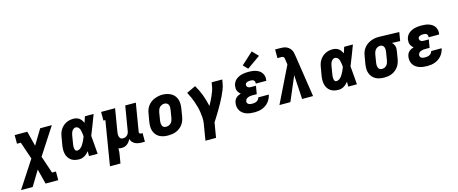

<svg xmlns="http://www.w3.org/2000/svg" viewBox="-92 -1580 6143 2575"><g transform="rotate(-15 2979.0 -293.0)"><path d="M-42 205 202 -169 120 -410H67V-530H242L295 -322L421 -530H583L340 -156L421 85H475V205H299L246 -3L120 205Z M823 8Q793 8 763.5 1.5Q734 -5 710.5 -21.5Q687 -38 671.5 -62.5Q656 -87 649.5 -115.5Q643 -144 643.5 -174.5Q644 -205 649 -235L668 -345Q672 -371 680 -396Q688 -421 702.5 -443.5Q717 -466 737.5 -485Q758 -504 782 -516Q806 -528 831.5 -533Q857 -538 883 -538Q905 -538 926.5 -532Q948 -526 964.5 -513.5Q981 -501 993.5 -483.5Q1006 -466 1015 -447Q1022 -468 1028.5 -488.5Q1035 -509 1042 -530H1163Q1136 -461 1110.5 -392Q1085 -323 1056 -254Q1063 -191 1067 -127.5Q1071 -64 1077 0H957Q957 -17 957 -34Q957 -51 957 -68Q944 -52 929.5 -38Q915 -24 897.5 -13.5Q880 -3 861 2.5Q842 8 823 8ZM823 -112Q836 -112 849 -117.5Q862 -123 873 -132Q884 -141 892.5 -152Q901 -163 908 -175Q915 -187 921.5 -199Q928 -211 934 -223.5Q940 -236 945 -249Q950 -262 955 -274Q954 -289 952.5 -304Q951 -319 948 -333.5Q945 -348 941.5 -362.5Q938 -377 930.5 -389Q923 -401 910.5 -409.5Q898 -418 883 -418Q867 -418 853.5 -408.5Q840 -399 831.5 -385Q823 -371 818.5 -356Q814 -341 811 -326L793 -216Q791 -205 790 -195Q789 -185 789 -174.5Q789 -164 790 -154Q791 -144 794.5 -134.5Q798 -125 805.5 -118.5Q813 -112 823 -112Z M1193 205 1294 -410H1267V-530H1461L1409 -216Q1407 -204 1406 -192.5Q1405 -181 1406 -169.5Q1407 -158 1410.5 -147.5Q1414 -137 1420.5 -128.5Q1427 -120 1437.5 -116Q1448 -112 1460 -112Q1475 -112 1490 -117Q1505 -122 1517 -133Q1529 -144 1536 -158.5Q1543 -173 1545 -188L1602 -530H1749L1685 -144Q1684 -137 1684.5 -131Q1685 -125 1689 -120.5Q1693 -116 1699 -114Q1705 -112 1711 -112H1731V8H1691Q1666 8 1641.5 4Q1617 0 1595.5 -11Q1574 -22 1559 -40Q1544 -58 1538 -82Q1529 -63 1516 -46Q1503 -29 1486.5 -16Q1470 -3 1449.5 2.5Q1429 8 1410 8Q1398 8 1387 6.5Q1376 5 1365 2Q1366 27 1363.5 52.5Q1361 78 1356 102L1339 205Z M2056 8Q2024 8 1993 2Q1962 -4 1935.5 -18.5Q1909 -33 1890 -57Q1871 -81 1861.5 -110Q1852 -139 1852 -171Q1852 -203 1857 -235L1876 -345Q1880 -373 1890 -399.5Q1900 -426 1917.5 -449.5Q1935 -473 1959 -491Q1983 -509 2010 -519.5Q2037 -530 2064.5 -535.5Q2092 -541 2120 -541Q2152 -541 2182.5 -533.5Q2213 -526 2239.5 -511.5Q2266 -497 2285 -473Q2304 -449 2313.5 -420Q2323 -391 2323 -359Q2323 -327 2318 -295L2300 -185Q2295 -157 2285 -130.5Q2275 -104 2257.5 -80.5Q2240 -57 2216 -39Q2192 -21 2165.5 -10.5Q2139 0 2111 4Q2083 8 2056 8ZM2059 -112Q2077 -112 2094.5 -118.5Q2112 -125 2125.5 -138.5Q2139 -152 2146 -169.5Q2153 -187 2156 -204L2174 -314Q2177 -333 2177 -351Q2177 -369 2170 -385Q2163 -401 2148 -409.5Q2133 -418 2114 -418Q2097 -418 2079.5 -411Q2062 -404 2049 -390.5Q2036 -377 2029 -360Q2022 -343 2019 -326L2001 -216Q1999 -204 1998.5 -191.5Q1998 -179 1999.5 -167.5Q2001 -156 2005 -145.5Q2009 -135 2017 -127Q2025 -119 2036 -115.5Q2047 -112 2059 -112Z M2519 205 2556 -20Q2563 -61 2560.5 -102Q2558 -143 2552 -183Q2546 -223 2535.5 -261Q2525 -299 2512 -336Q2499 -373 2483 -408.5Q2467 -444 2448 -478L2574 -538Q2616 -468 2645 -390.5Q2674 -313 2691 -231Q2707 -260 2722.5 -290.5Q2738 -321 2751.5 -351.5Q2765 -382 2776.5 -413.5Q2788 -445 2793 -477L2802 -530H2949L2940 -477Q2933 -435 2916.5 -393.5Q2900 -352 2880.5 -312Q2861 -272 2839.5 -232.5Q2818 -193 2795 -154Q2772 -115 2748 -76.5Q2724 -38 2700 0L2666 205Z M3256 8Q3227 8 3198.5 4.5Q3170 1 3144 -8Q3118 -17 3096 -33Q3074 -49 3059.5 -72Q3045 -95 3040 -123.5Q3035 -152 3040 -181Q3043 -199 3051 -216.5Q3059 -234 3073 -247Q3087 -260 3104.5 -268.5Q3122 -277 3140 -283Q3126 -293 3115.5 -306Q3105 -319 3098.5 -335Q3092 -351 3091.5 -369Q3091 -387 3093 -405Q3097 -427 3108.5 -449Q3120 -471 3138.5 -486.5Q3157 -502 3179 -512.5Q3201 -523 3223.5 -528.5Q3246 -534 3269 -536Q3292 -538 3315 -538Q3341 -538 3367 -535Q3393 -532 3417 -524Q3441 -516 3462 -502Q3483 -488 3496.5 -467.5Q3510 -447 3515.5 -421.5Q3521 -396 3516 -369Q3516 -367 3515.5 -364.5Q3515 -362 3515 -360H3369Q3369 -361 3369 -361.5Q3369 -362 3369 -363Q3371 -375 3368 -386Q3365 -397 3357 -404.5Q3349 -412 3338 -415Q3327 -418 3315 -418Q3307 -418 3299.5 -417.5Q3292 -417 3284.5 -416Q3277 -415 3269.5 -413Q3262 -411 3255 -407Q3248 -403 3243 -396.5Q3238 -390 3237 -383Q3235 -371 3239.5 -360Q3244 -349 3253.5 -342.5Q3263 -336 3274.5 -334Q3286 -332 3299 -332H3364L3345 -220H3280Q3270 -220 3260.5 -219Q3251 -218 3241 -215.5Q3231 -213 3221.5 -209.5Q3212 -206 3204 -199.5Q3196 -193 3191 -183.5Q3186 -174 3184 -165Q3182 -151 3188 -139.5Q3194 -128 3205 -122Q3216 -116 3229.5 -114Q3243 -112 3256 -112Q3271 -112 3286.5 -114.5Q3302 -117 3316 -124.5Q3330 -132 3340.5 -144.5Q3351 -157 3354 -173H3500Q3494 -146 3482.5 -121Q3471 -96 3453 -74Q3435 -52 3411 -35.5Q3387 -19 3361.5 -9.5Q3336 0 3309.5 4Q3283 8 3256 8ZM3323 -579 3263 -641 3428 -791 3507 -709Z M3601 0 3845 -498 3835 -568V-569Q3835 -569 3835 -569Q3835 -569 3835 -569Q3834 -578 3832 -587Q3830 -596 3824.5 -603Q3819 -610 3810.5 -612.5Q3802 -615 3793 -615H3738V-735H3793Q3816 -735 3839.5 -733.5Q3863 -732 3884.5 -724.5Q3906 -717 3923.5 -703Q3941 -689 3953 -670.5Q3965 -652 3970.5 -630Q3976 -608 3979 -586L4068 0H3916L3896 -336L3753 0Z M4423 8Q4393 8 4363.5 1.5Q4334 -5 4310.5 -21.5Q4287 -38 4271.5 -62.5Q4256 -87 4249.5 -115.5Q4243 -144 4243.5 -174.5Q4244 -205 4249 -235L4268 -345Q4272 -371 4280 -396Q4288 -421 4302.5 -443.5Q4317 -466 4337.5 -485Q4358 -504 4382 -516Q4406 -528 4431.5 -533Q4457 -538 4483 -538Q4505 -538 4526.5 -532Q4548 -526 4564.5 -513.5Q4581 -501 4593.5 -483.5Q4606 -466 4615 -447Q4622 -468 4628.5 -488.5Q4635 -509 4642 -530H4763Q4736 -461 4710.5 -392Q4685 -323 4656 -254Q4663 -191 4667 -127.5Q4671 -64 4677 0H4557Q4557 -17 4557 -34Q4557 -51 4557 -68Q4544 -52 4529.5 -38Q4515 -24 4497.5 -13.5Q4480 -3 4461 2.5Q4442 8 4423 8ZM4423 -112Q4436 -112 4449 -117.5Q4462 -123 4473 -132Q4484 -141 4492.5 -152Q4501 -163 4508 -175Q4515 -187 4521.5 -199Q4528 -211 4534 -223.5Q4540 -236 4545 -249Q4550 -262 4555 -274Q4554 -289 4552.5 -304Q4551 -319 4548 -333.5Q4545 -348 4541.5 -362.5Q4538 -377 4530.5 -389Q4523 -401 4510.5 -409.5Q4498 -418 4483 -418Q4467 -418 4453.5 -408.5Q4440 -399 4431.5 -385Q4423 -371 4418.5 -356Q4414 -341 4411 -326L4393 -216Q4391 -205 4390 -195Q4389 -185 4389 -174.5Q4389 -164 4390 -154Q4391 -144 4394.5 -134.5Q4398 -125 4405.5 -118.5Q4413 -112 4423 -112Z M5056 8Q5024 8 4992.5 2Q4961 -4 4935 -19Q4909 -34 4890 -57.5Q4871 -81 4861.5 -110Q4852 -139 4852 -171Q4852 -203 4857 -235L4876 -345Q4880 -372 4890 -398Q4900 -424 4917.5 -447Q4935 -470 4958.5 -487.5Q4982 -505 5008 -516Q5034 -527 5061 -532.5Q5088 -538 5115 -538Q5120 -538 5124 -538Q5128 -538 5133 -538L5407 -530L5387 -410L5275 -414Q5286 -403 5294.5 -390Q5303 -377 5308 -361Q5313 -345 5313 -328.5Q5313 -312 5310 -295L5292 -185Q5287 -158 5277.5 -131.5Q5268 -105 5251.5 -82Q5235 -59 5212 -40.5Q5189 -22 5163 -11Q5137 0 5109.5 4Q5082 8 5056 8ZM5058 -112Q5058 -112 5058 -112Q5058 -112 5058 -112Q5075 -112 5092 -119Q5109 -126 5121 -140Q5133 -154 5139 -170.5Q5145 -187 5148 -204L5166 -314Q5169 -331 5169 -348.5Q5169 -366 5164 -381Q5159 -396 5146.5 -406.5Q5134 -417 5117 -418H5113Q5112 -418 5110.5 -418Q5109 -418 5108 -418Q5091 -418 5074.5 -410Q5058 -402 5046.5 -388.5Q5035 -375 5028.5 -358.5Q5022 -342 5019 -326L5001 -216Q4999 -204 4998.5 -192Q4998 -180 4999 -168.5Q5000 -157 5004.5 -146Q5009 -135 5016.5 -127Q5024 -119 5035 -115.5Q5046 -112 5058 -112Z M5656 8Q5627 8 5598.5 4.5Q5570 1 5544 -8Q5518 -17 5496 -33Q5474 -49 5459.5 -72Q5445 -95 5440 -123.5Q5435 -152 5440 -181Q5443 -199 5451 -216.5Q5459 -234 5473 -247Q5487 -260 5504.5 -268.5Q5522 -277 5540 -283Q5526 -293 5515.5 -306Q5505 -319 5498.5 -335Q5492 -351 5491.5 -369Q5491 -387 5493 -405Q5497 -427 5508.5 -449Q5520 -471 5538.5 -486.5Q5557 -502 5579 -512.5Q5601 -523 5623.5 -528.5Q5646 -534 5669 -536Q5692 -538 5715 -538Q5741 -538 5767 -535Q5793 -532 5817 -524Q5841 -516 5862 -502Q5883 -488 5896.5 -467.5Q5910 -447 5915.5 -421.5Q5921 -396 5916 -369Q5916 -367 5915.5 -364.5Q5915 -362 5915 -360H5769Q5769 -361 5769 -361.5Q5769 -362 5769 -363Q5771 -375 5768 -386Q5765 -397 5757 -404.5Q5749 -412 5738 -415Q5727 -418 5715 -418Q5707 -418 5699.5 -417.5Q5692 -417 5684.5 -416Q5677 -415 5669.5 -413Q5662 -411 5655 -407Q5648 -403 5643 -396.5Q5638 -390 5637 -383Q5635 -371 5639.5 -360Q5644 -349 5653.5 -342.5Q5663 -336 5674.5 -334Q5686 -332 5699 -332H5764L5745 -220H5680Q5670 -220 5660.5 -219Q5651 -218 5641 -215.5Q5631 -213 5621.5 -209.5Q5612 -206 5604 -199.5Q5596 -193 5591 -183.5Q5586 -174 5584 -165Q5582 -151 5588 -139.5Q5594 -128 5605 -122Q5616 -116 5629.5 -114Q5643 -112 5656 -112Q5671 -112 5686.5 -114.5Q5702 -117 5716 -124.5Q5730 -132 5740.5 -144.5Q5751 -157 5754 -173H5900Q5894 -146 5882.5 -121Q5871 -96 5853 -74Q5835 -52 5811 -35.5Q5787 -19 5761.5 -9.5Q5736 0 5709.5 4Q5683 8 5656 8Z"/></g></svg>

Font: Iosevka Slab HvExObl
Style: Regular
Weight: 900
Width: 7
Italic angle: -9°
Monospace: yes
Designer: Belleve Invis
Foundry: Belleve Invis
Version: Version 11.1.1; ttfautohint (v1.8.3)